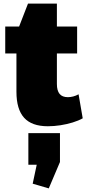

<svg xmlns="http://www.w3.org/2000/svg" viewBox="-20 -687 478 1063"><path d="M245 12Q156 12 113.5 -35Q71 -82 71 -179V-502L135 -667H295V-222Q295 -185 310 -167Q325 -149 356 -149Q370 -149 385.5 -153Q401 -157 415 -165L438 -32Q415 -19 382.5 -9Q350 1 314.5 6.5Q279 12 245 12ZM9 -540H407V-391H9ZM312 50V210L250 356L161 330L208 109L302 225H137V50Z"/></svg>

Font: Pathway Extreme Condensed Black
Style: Regular
Weight: 900
Width: 3
Version: Version 1.001;gftools[0.9.26]